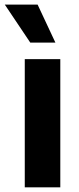

<svg xmlns="http://www.w3.org/2000/svg" viewBox="-45 -797 337 817"><path d="M60.4 0V-545.5H211.6V0ZM83.8 -615.8 -24.5 -777.3H115.1L190.7 -615.8Z"/></svg>

Font: Inter Zeller
Style: Bold
Weight: 700
Designer: Rasmus Andersson; Joe Bland
Foundry: zeller
Version: Version 3.015;git-dec3a8cb1